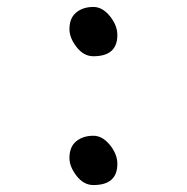

<svg xmlns="http://www.w3.org/2000/svg" viewBox="-20 -616 540 553"><path d="M249 -454Q221 -454 200.5 -480.5Q180 -507 180 -532Q180 -564 199.5 -580Q219 -596 249 -596Q275 -596 296.5 -569.5Q318 -543 318 -515Q318 -454 249 -454ZM249 -83Q221 -83 200.5 -109.5Q180 -136 180 -161Q180 -193 199.5 -209Q219 -225 249 -225Q275 -225 296.5 -198.5Q318 -172 318 -144Q318 -83 249 -83Z"/></svg>

Font: LXGW WenKai Mono Medium
Style: Regular
Weight: 500
Monospace: yes
Designer: LXGW / Fontworks Inc.
Foundry: LXGW / Fontworks Inc.
Version: Version 1.520; June 14, 2025